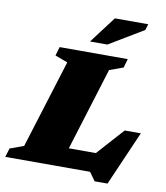

<svg xmlns="http://www.w3.org/2000/svg" viewBox="-133 -1019 996 1155"><g transform="rotate(10 365.0 -442.0)"><path d="M493.5 -622.5 337 -117H502L649.5 -281H748L603 51.5H524.5L487.5 0H-30.5L-14 -54L70 -84.5L238 -624.5L161 -653L177 -707H593L577.5 -653ZM351 -772 474 -935H678L666.5 -898L457 -772Z"/></g></svg>

Font: Newsreader Caption ExtraBold
Style: Italic
Weight: 800
Italic angle: -17°
Designer: Hugues Gentile
Foundry: Production Type
Version: Version 1.001